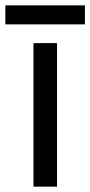

<svg xmlns="http://www.w3.org/2000/svg" viewBox="-40 -697 337 717"><path d="M173 0H85V-536H173ZM277 -677V-606H-20V-677Z"/></svg>

Font: Noto Sans Tangsa
Style: Regular
Weight: 400
Designer: David Williams
Foundry: Google LLC
Version: Version 1.504